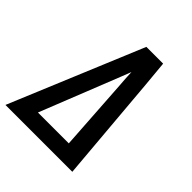

<svg xmlns="http://www.w3.org/2000/svg" viewBox="-203 -869 1003 1003"><g transform="rotate(45 298.5 -367.5)"><path d="M-3 0 201 -490 303 -735H427L441 -584L449 -490L491 0ZM373 -92 347 -490Q345 -514 343.5 -538Q342 -562 341 -587Q331 -562 322 -538Q313 -514 303 -490L145 -92Z"/></g></svg>

Font: Iosevka SS04 SmBd Ex Obl
Style: Regular
Weight: 600
Width: 7
Italic angle: -9°
Monospace: yes
Designer: Belleve Invis
Foundry: Belleve Invis
Version: Version 19.0.0; ttfautohint (v1.8.4)